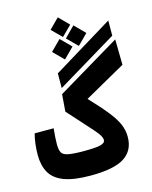

<svg xmlns="http://www.w3.org/2000/svg" viewBox="-133 -996 863 1088"><g transform="rotate(-15 299.0 -452.5)"><path d="M262.2 4.9Q164.6 4.9 107.4 -16.6Q50.3 -38.1 25.9 -80.6Q1.5 -123 1.5 -185.5Q1.5 -217.3 5.4 -250Q9.3 -282.7 16.6 -308.6H127.9Q125 -283.2 123.5 -256.8Q122.1 -230.5 122.1 -215.3Q122.1 -184.6 130.4 -168Q138.7 -151.4 168.5 -145.3Q198.2 -139.2 262.2 -139.2Q330.6 -139.2 358.2 -146.2Q385.7 -153.3 385.7 -170.9Q385.7 -183.1 377.4 -197.3Q369.1 -211.4 350.1 -233.4Q331.1 -255.4 298.3 -291.3Q265.6 -327.1 216.3 -382.3L224.1 -482.9L595.2 -704.6L597.7 -555.2L356.4 -419.4Q420.9 -351.6 456.5 -306.2Q492.2 -260.7 506.6 -225.8Q521 -190.9 521 -153.3Q521 -73.7 460.4 -34.4Q399.9 4.9 262.2 4.9ZM231 -516.6 231.4 -603 585 -818.4 584.5 -729.5ZM291 -668.5 231 -728.5 291 -788.6 351.1 -728.5ZM386.7 -722.2 326.7 -782.2 386.7 -842.8 446.8 -782.2ZM313 -794.4 255.4 -851.6 313 -909.7 370.6 -851.6Z"/></g></svg>

Font: Cascadia Code NF
Style: Bold
Weight: 700
Monospace: yes
Designer: Aaron Bell
Foundry: Saja Typeworks
Version: Version 2404.023; ttfautohint (v1.8.4)